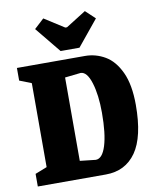

<svg xmlns="http://www.w3.org/2000/svg" viewBox="-91 -903 788 973"><g transform="rotate(-10 303.0 -417.0)"><path d="M24 -65 85 -89V-521L24 -545V-610H374Q429 -610 477 -582Q525 -554 555 -489.5Q585 -425 585 -321Q585 -157 530 -78.5Q475 0 374 0H24ZM409 -312Q409 -404 389.5 -466.5Q370 -529 337 -529L256 -520V-91L337 -82Q371 -82 390 -143Q409 -204 409 -312ZM257 -656 149 -788 199 -834 301 -769H310L413 -834L462 -788L354 -656Z"/></g></svg>

Font: Grenze ExtraBold
Style: Regular
Weight: 800
Designer: Renata Polastri
Foundry: Omnibus-Type
Version: Version 1.002; ttfautohint (v1.8)